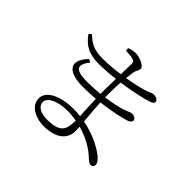

<svg xmlns="http://www.w3.org/2000/svg" viewBox="-170 -1035 1340 1340"><g transform="rotate(45 500.0 -365.5)"><path d="M388 -391C284 -391 238 -415 307 -502L284 -514C182 -407 248 -345 389 -345C430 -345 472 -347 513 -351C515 -284 519 -227 521 -187C500 -190 478 -191 455 -191C333 -191 229 -149 229 -71C229 -4 299 42 393 42C503 42 573 -7 573 -92L571 -133C651 -111 721 -72 771 -24C788 -8 799 2 816 2C829 2 839 -7 839 -22C839 -39 829 -54 810 -72C781 -98 694 -156 567 -180C563 -229 557 -287 554 -355C652 -367 740 -386 780 -400C797 -407 807 -416 807 -428C807 -447 783 -457 766 -457C754 -457 735 -445 704 -435C663 -422 609 -411 552 -403V-435C552 -482 553 -521 556 -553C662 -568 758 -590 794 -603C811 -609 824 -616 824 -631C824 -647 802 -658 779 -658C764 -658 747 -647 723 -639C690 -628 629 -613 560 -602L569 -668C574 -693 587 -700 587 -722C587 -745 526 -773 487 -773C462 -773 440 -767 422 -760L425 -737C457 -736 477 -734 498 -728C514 -723 518 -718 518 -698L515 -595C460 -587 403 -582 352 -582C255 -582 223 -608 175 -650L156 -635C208 -561 265 -537 356 -537C406 -537 460 -541 514 -548L512 -436V-398C470 -393 428 -391 388 -391ZM522 -144C521 -49 500 -7 372 -7C303 -7 267 -38 267 -73C267 -115 331 -152 433 -152C463 -152 493 -149 522 -144Z"/></g></svg>

Font: Noto Serif SC Light
Style: Regular
Weight: 300
Designer: Ryoko NISHIZUKA 西塚涼子 (kana & ideographs); Frank Grießhammer (Latin, Greek & Cyrillic); Wenlong ZHANG 张文龙 (bopomofo); San
Foundry: Adobe
Version: Version 2.001;hotconv 1.1.0;makeotfexe 2.6.0